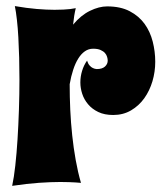

<svg xmlns="http://www.w3.org/2000/svg" viewBox="-20 -603 533 631"><path d="M286.1 -442.9Q271 -442.9 258.8 -434.3Q246.6 -425.8 237.1 -410.4Q227.5 -395 220.5 -373.5Q213.4 -352.1 209 -326.2Q209 -284.7 210.9 -242.2Q212.9 -199.7 217.3 -158.2Q221.7 -116.7 228.8 -77.1Q235.8 -37.6 246.1 -2Q238.3 -2.4 228 -3.4Q219.2 -3.9 206.8 -4.4Q194.3 -4.9 178.2 -4.9Q147.9 -4.9 108.2 -2.2Q68.4 0.5 20 7.8Q25.9 -19.5 30.3 -59.1Q34.7 -98.6 37.6 -145Q40.5 -191.4 42.2 -241.9Q43.9 -292.5 43.9 -341.8Q43.9 -378.4 43 -413.6Q42 -448.7 40.3 -480Q38.6 -511.2 35.6 -537.6Q32.7 -564 28.8 -583Q68.4 -576.2 100.8 -573.5Q133.3 -570.8 159.2 -570.8Q175.8 -570.8 188.5 -571.5Q201.2 -572.3 210.4 -573.2Q220.7 -574.7 229 -576.2Q223.1 -551.8 220.2 -522Q245.6 -552.7 275.6 -567.4Q305.7 -582 332 -582Q376 -582 406.2 -566.2Q436.5 -550.3 455.1 -524.7Q473.6 -499 481.9 -466.3Q490.2 -433.6 490.2 -399.9Q490.2 -367.2 481 -335.9Q471.7 -304.7 454.1 -280Q436.5 -255.4 410.6 -240.2Q384.8 -225.1 352.1 -225.1Q323.2 -225.1 303 -234.9Q282.7 -244.6 269.5 -260.3Q256.3 -275.9 250.2 -294.7Q244.1 -313.5 244.1 -332Q244.1 -351.6 249.8 -370.1Q255.4 -388.7 266.1 -403.8Q269.5 -393.1 274.7 -387.5Q279.8 -381.8 285.2 -379.4Q291 -376.5 297.9 -376Q315.9 -376 325 -384.3Q334 -392.6 334 -403.8Q334 -409.2 332 -416Q330.1 -422.9 325 -428.7Q319.8 -434.6 310.5 -438.7Q301.3 -442.9 286.1 -442.9Z"/></svg>

Font: Spicy Rice
Style: Regular
Weight: 400
Version: Version 1.000